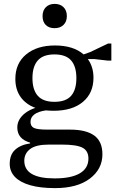

<svg xmlns="http://www.w3.org/2000/svg" viewBox="-20 -784 600 988"><path d="M507 10Q507 86 442.5 135Q378 184 263 184Q187 184 135 169Q83 154 56.5 126Q30 98 30 59Q30 12 58 -13.5Q86 -39 135 -46V-50Q69 -69 69 -128Q69 -149 79 -167.5Q89 -186 109.5 -202Q130 -218 162 -229Q113 -247 86 -285Q59 -323 59 -378Q59 -458 114.5 -504Q170 -550 263 -550Q310 -550 347 -538.5Q384 -527 410 -504L444 -516L536 -560H553V-472H536L466 -480H432Q461 -440 461 -384Q461 -305 406.5 -259.5Q352 -214 256 -214Q246 -214 236 -214.5Q226 -215 216 -216Q176 -210 156.5 -195Q137 -180 137 -157Q137 -134 155 -125.5Q173 -117 225 -117H341Q423 -117 465 -86.5Q507 -56 507 10ZM297 -40H232Q165 -40 135 -17Q105 6 105 43Q105 134 261 134Q346 134 390.5 108Q435 82 435 32Q435 -8 404.5 -24Q374 -40 297 -40ZM147 -382Q147 -322 174.5 -291Q202 -260 260 -260Q319 -260 346 -291Q373 -322 373 -382Q373 -442 346 -473Q319 -504 260 -504Q202 -504 174.5 -473Q147 -442 147 -382ZM199 -701Q199 -730 216 -747Q233 -764 261 -764Q290 -764 307 -747Q324 -730 324 -701Q324 -673 307 -656Q290 -639 261 -639Q232 -639 215.5 -655.5Q199 -672 199 -701Z"/></svg>

Font: Domine
Style: Regular
Weight: 400
Designer: Pablo Impallari, Rodrigo Fuenzalida, Brenda Gallo
Foundry: Pablo Impallari, Rodrigo Fuenzalida, Brenda Gallo
Version: Version 2.000